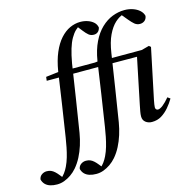

<svg xmlns="http://www.w3.org/2000/svg" viewBox="-309 -881 1258 1266"><g transform="rotate(-15 320.5 -248.0)"><path d="M-74 250Q-100 250 -120.5 243.5Q-141 237 -154 223.5Q-167 210 -172 190Q-169 170 -153.5 159Q-138 148 -119 148Q-102 148 -89.5 153.5Q-77 159 -65.5 169.5Q-54 180 -43 194L-22 220V224H-40V220Q-25 208 -12 190.5Q1 173 11 152Q24 125 33 94Q42 63 48.5 30Q55 -3 60 -35Q77 -143 93 -250.5Q109 -358 125 -468Q137 -541 159.5 -593.5Q182 -646 212.5 -680Q243 -714 278 -730Q313 -746 349 -746Q376 -746 399.5 -738Q423 -730 439 -715.5Q455 -701 459 -679Q455 -660 443.5 -650.5Q432 -641 416 -641Q395 -641 380.5 -653Q366 -665 349 -687L319 -725V-734H344V-726Q326 -718 309 -701.5Q292 -685 276.5 -658Q261 -631 249 -591.5Q237 -552 227 -496Q210 -383 192 -267.5Q174 -152 156 -40Q149 2 136.5 41.5Q124 81 106 116Q88 151 64 179Q45 201 22.5 216.5Q0 232 -24 241Q-48 250 -74 250ZM36 -428 39 -454 156 -468V-462H438L431 -428H148ZM194 250Q168 250 147.5 243.5Q127 237 114 223.5Q101 210 96 190Q99 170 114.5 159Q130 148 149 148Q166 148 178.5 153.5Q191 159 202.5 169.5Q214 180 225 194L246 220V224H228V220Q243 208 256 190.5Q269 173 279 152Q292 125 301 94Q310 63 316.5 30Q323 -3 328 -35Q345 -143 361 -250.5Q377 -358 393 -468Q405 -541 430.5 -593.5Q456 -646 491.5 -680Q527 -714 568 -730Q609 -746 651 -746Q681 -746 707.5 -737Q734 -728 752.5 -711.5Q771 -695 776 -673Q773 -652 759.5 -641.5Q746 -631 728 -631Q707 -631 691.5 -644Q676 -657 658 -679L619 -726V-734H639V-722Q609 -714 580 -687.5Q551 -661 528.5 -614Q506 -567 495 -494Q478 -382 460 -267Q442 -152 424 -40Q417 2 404.5 41.5Q392 81 374 116Q356 151 332 179Q313 201 290.5 216.5Q268 232 244 241Q220 250 194 250ZM637 14Q612 14 594 0Q576 -14 576 -40Q576 -54 579.5 -73.5Q583 -93 588 -117L652 -427L429 -428H304L307 -454L424 -468V-462H694L746 -476L758 -466L686 -122Q683 -106 681 -94Q679 -82 679 -74Q679 -65 684 -60Q689 -55 696 -55Q710 -55 730.5 -71Q751 -87 776 -117L794 -104Q777 -75 754 -48Q731 -21 702.5 -3.5Q674 14 637 14Z"/></g></svg>

Font: Source Serif 4 48pt SemiBold
Style: Italic
Weight: 600
Italic angle: -12°
Designer: Frank Grießhammer
Foundry: Adobe Systems Incorporated
Version: Version 4.004;hotconv 1.0.116;makeotfexe 2.5.65601